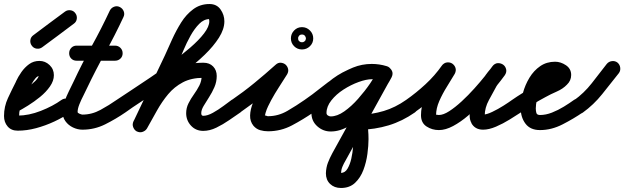

<svg xmlns="http://www.w3.org/2000/svg" viewBox="-46 -605 3105 955"><path d="M40 -49Q26 -42 11.5 -46.5Q-3 -51 -11 -65Q-18 -78 -13.5 -93Q-9 -108 5 -115Q15 -121 38 -135Q61 -149 86 -166.5Q111 -184 129 -201.5Q147 -219 147 -231Q147 -231 147 -230Q148 -228 149 -227Q149 -227 150 -227Q140 -227 130 -215Q120 -203 112 -188.5Q104 -174 101 -167Q101 -167 101 -166Q100 -166 100 -166Q84 -134 66.5 -99.5Q49 -65 49 -28Q49 -24 49 -23Q47 -26 45 -28Q44 -29 42 -29.5Q40 -30 42 -30Q97 -30 157 -53.5Q217 -77 260 -108Q260 -108 260 -108Q260 -108 260 -108Q273 -117 288.5 -114Q304 -111 313 -99Q322 -86 319 -70.5Q316 -55 304 -46Q268 -21 224 -0.5Q180 20 133.5 32.5Q87 45 42 45Q10 45 -8 24Q-26 3 -26 -28Q-26 -75 -6.5 -117Q13 -159 34 -200Q34 -200 33 -200Q33 -199 33 -199Q44 -223 60.5 -246.5Q77 -270 99 -286Q121 -302 150 -302Q179 -302 200.5 -281.5Q222 -261 222 -231Q222 -203 202.5 -175Q183 -147 153.5 -123Q124 -99 93.5 -80Q63 -61 40 -49Q40 -49 40 -49Q40 -49 40 -49Z M164 -370Q152 -361 136.5 -363Q121 -365 112 -378Q103 -390 105 -405.5Q107 -421 120 -430Q159 -459 198 -488.5Q237 -518 277 -547Q277 -547 277 -547Q277 -547 277 -547Q289 -556 304.5 -554Q320 -552 329 -539Q338 -527 336 -511.5Q334 -496 321 -487Q282 -458 243 -428.5Q204 -399 164 -370Q164 -370 164 -370Q164 -370 164 -370Z M335 -303Q319 -303 308.5 -313.5Q298 -324 298 -340Q298 -356 308.5 -367Q319 -378 335 -378Q383 -378 430.5 -378Q478 -378 526 -378Q526 -378 526 -378Q526 -378 526 -378Q542 -378 553 -367Q564 -356 564 -340Q564 -324 553 -313.5Q542 -303 526 -303Q478 -303 430.5 -303Q383 -303 335 -303Q335 -303 335 -303Q335 -303 335 -303ZM500 -552Q507 -566 521.5 -571.5Q536 -577 550 -570Q564 -563 569.5 -548.5Q575 -534 568 -520Q526 -430 478 -343.5Q430 -257 387 -167Q381 -153 369.5 -131Q358 -109 349 -86.5Q340 -64 340 -48Q340 -43 350 -39Q360 -35 364 -35Q411 -35 454 -58.5Q497 -82 534 -108Q534 -108 534 -108Q534 -108 534 -108Q547 -117 562.5 -114Q578 -111 587 -99Q596 -86 593 -70.5Q590 -55 578 -46Q530 -13 477 13.5Q424 40 364 40Q340 40 317 29Q294 18 279.5 -2Q265 -22 265 -48Q265 -72 274.5 -99Q284 -126 297 -152Q310 -178 320 -199Q362 -289 410 -375.5Q458 -462 500 -552Q500 -552 500 -552Q500 -552 500 -552Z M525 -55Q516 -68 519 -83.5Q522 -99 534 -108Q561 -126 605 -155Q649 -184 701 -219Q753 -254 804.5 -292Q856 -330 899.5 -367.5Q943 -405 969 -439Q995 -473 995 -499Q995 -502 994.5 -505.5Q994 -509 993 -512Q992 -512 995 -511Q998 -510 996 -510Q968 -510 944.5 -486Q921 -462 901.5 -427Q882 -392 867 -356Q852 -320 841 -297Q841 -297 841 -297Q841 -297 841 -297Q841 -297 841 -297Q841 -297 841 -297Q803 -215 764 -133Q725 -51 686 31Q686 31 686 31Q686 31 686 31Q679 45 664.5 50.5Q650 56 636 49Q622 42 616.5 27.5Q611 13 618 -1Q657 -83 696 -165Q735 -247 774 -329Q774 -329 774 -329Q774 -329 774 -329Q774 -329 774 -329Q774 -329 774 -329Q790 -365 810 -409Q830 -453 855 -493Q880 -533 915 -559Q950 -585 996 -585Q1032 -585 1051 -558Q1070 -531 1070 -499Q1070 -460 1043 -417.5Q1016 -375 972 -332.5Q928 -290 874 -249Q820 -208 764 -170.5Q708 -133 659.5 -101.5Q611 -70 578 -46Q565 -37 549.5 -40Q534 -43 525 -55ZM685 34Q677 47 662 51Q647 55 633 48Q620 40 616 25Q612 10 619 -4Q650 -58 681 -109.5Q712 -161 750.5 -202.5Q789 -244 841 -268.5Q893 -293 966 -293Q996 -293 1014 -274.5Q1032 -256 1032 -227Q1032 -198 1020.5 -171.5Q1009 -145 993.5 -121Q978 -97 966.5 -77.5Q955 -58 955 -42Q955 -29 965 -29Q986 -29 1013 -44Q1040 -59 1065.5 -78Q1091 -97 1106 -108Q1119 -117 1134.5 -114Q1150 -111 1159 -99Q1168 -86 1165 -70.5Q1162 -55 1150 -46Q1125 -29 1094 -7.5Q1063 14 1030 30Q997 46 965 46Q928 46 904 20Q880 -6 880 -42Q880 -68 891.5 -91Q903 -114 918.5 -135.5Q934 -157 945.5 -179.5Q957 -202 957 -227Q957 -227 962 -222.5Q967 -218 966 -218Q906 -218 863.5 -195.5Q821 -173 790.5 -136.5Q760 -100 735 -55.5Q710 -11 685 34Q685 34 685 34Q685 34 685 34Z M1149 -46Q1137 -37 1121.5 -40Q1106 -43 1097 -56Q1088 -68 1091 -83.5Q1094 -99 1107 -108Q1164 -147 1219 -192Q1274 -237 1325 -283Q1337 -294 1350.5 -293Q1364 -292 1374 -284Q1384 -275 1387 -262Q1390 -249 1382 -235Q1362 -203 1341.5 -171.5Q1321 -140 1303 -107Q1295 -92 1287.5 -76.5Q1280 -61 1275 -44Q1274 -40 1272.5 -33.5Q1271 -27 1271 -29Q1273 -32 1278 -29.5Q1283 -27 1287 -27Q1338 -27 1383.5 -53.5Q1429 -80 1469 -108Q1469 -108 1469 -108Q1469 -108 1469 -108Q1482 -117 1497.5 -114Q1513 -111 1522 -99Q1531 -86 1528 -70.5Q1525 -55 1513 -46Q1462 -11 1406.5 18.5Q1351 48 1287 48Q1267 48 1248 42.5Q1229 37 1215 21Q1197 -1 1198 -31Q1199 -61 1212.5 -94.5Q1226 -128 1245.5 -161.5Q1265 -195 1285 -224.5Q1305 -254 1318 -275Q1326 -288 1340.5 -286.5Q1355 -285 1367 -275Q1379 -266 1383 -252Q1387 -238 1375 -227Q1322 -179 1265 -133Q1208 -87 1149 -46Q1149 -46 1149 -46Q1149 -46 1149 -46ZM1454 -433Q1444 -433 1439 -423Q1437 -420 1437 -417Q1437 -416 1437 -414Q1437 -414 1437 -412Q1437 -402 1447 -397Q1450 -395 1453 -395Q1454 -395 1456 -395Q1458 -395 1459 -395Q1462 -395 1465 -397Q1475 -402 1475 -412Q1475 -413 1476 -414Q1476 -416 1475 -417Q1475 -420 1473 -423Q1468 -433 1458 -433Q1457 -433 1456 -434Q1456 -433 1454 -433ZM1401 -414Q1401 -437 1417 -453.5Q1433 -470 1456 -470Q1479 -470 1495.5 -453.5Q1512 -437 1512 -414Q1512 -391 1495.5 -375Q1479 -359 1456 -359Q1433 -359 1417 -375Q1401 -391 1401 -414Z M1460 -55Q1451 -68 1454 -83.5Q1457 -99 1469 -108Q1507 -134 1545.5 -165Q1584 -196 1625 -223.5Q1666 -251 1710 -269Q1754 -287 1803 -287Q1841 -287 1877 -276Q1877 -276 1877 -276Q1877 -276 1877 -276Q1892 -272 1899 -258Q1906 -244 1902 -229Q1898 -214 1884 -207Q1870 -200 1855 -204Q1830 -212 1803 -212Q1763 -212 1724.5 -195Q1686 -178 1649.5 -151.5Q1613 -125 1579 -97Q1545 -69 1513 -46Q1500 -37 1484.5 -40Q1469 -43 1460 -55ZM1902 -230Q1898 -215 1884.5 -207.5Q1871 -200 1856 -204Q1830 -211 1804 -211Q1776 -211 1737.5 -197Q1699 -183 1662.5 -159.5Q1626 -136 1602 -105.5Q1578 -75 1578 -43Q1578 -35 1585 -30.5Q1592 -26 1599 -26Q1631 -26 1666.5 -51Q1702 -76 1735.5 -114Q1769 -152 1795 -190Q1821 -228 1834 -255Q1843 -271 1857.5 -273.5Q1872 -276 1885 -270Q1897 -263 1903.5 -249.5Q1910 -236 1901 -220Q1844 -117 1787 -13.5Q1730 90 1673 193Q1664 208 1657.5 223.5Q1651 239 1650 257Q1650 260 1646.5 257.5Q1643 255 1650 255Q1670 255 1682.5 234Q1695 213 1701.5 183.5Q1708 154 1710 127Q1712 100 1712 87Q1712 69 1710.5 50Q1709 31 1705 13Q1701 0 1713 -17Q1726 -33 1740 -33Q1806 -36 1863 -53Q1920 -70 1974 -108Q1987 -117 2002.5 -114Q2018 -111 2027 -99Q2036 -86 2033 -70.5Q2030 -55 2018 -46Q1955 -2 1887 18.5Q1819 39 1742 41Q1735 42 1739 32Q1743 22 1751 11Q1759 1 1767.5 -5.5Q1776 -12 1777 -5Q1783 17 1785 40.5Q1787 64 1787 87Q1787 119 1781.5 160.5Q1776 202 1761.5 240.5Q1747 279 1720 304.5Q1693 330 1650 330Q1617 330 1596 310Q1575 290 1575 257Q1576 228 1585 204.5Q1594 181 1607 157Q1664 54 1721 -49.5Q1778 -153 1835 -256Q1844 -272 1858.5 -275Q1873 -278 1885 -271Q1898 -265 1904 -251.5Q1910 -238 1902 -221Q1883 -184 1850.5 -137.5Q1818 -91 1777 -48.5Q1736 -6 1690.5 21.5Q1645 49 1599 49Q1561 49 1532 23Q1503 -3 1503 -43Q1503 -92 1533 -136Q1563 -180 1609.5 -214Q1656 -248 1708 -267Q1760 -286 1804 -286Q1841 -286 1876 -276Q1891 -272 1898.5 -258.5Q1906 -245 1902 -230Z M1964 -56Q1955 -69 1958 -84Q1961 -99 1974 -108Q2024 -143 2070.5 -186Q2117 -229 2152 -279Q2163 -293 2177.5 -294.5Q2192 -296 2203 -289Q2215 -281 2219.5 -267.5Q2224 -254 2216 -238Q2199 -209 2177 -174Q2155 -139 2139 -102.5Q2123 -66 2123 -32Q2123 -32 2122 -34Q2121 -35 2127.5 -34Q2134 -33 2137 -33Q2159 -33 2188.5 -52Q2218 -71 2250.5 -101Q2283 -131 2313.5 -165Q2344 -199 2367.5 -228.5Q2391 -258 2403 -275Q2414 -290 2429 -290Q2444 -290 2455 -281Q2467 -273 2471 -258.5Q2475 -244 2463 -230Q2453 -217 2442.5 -204.5Q2432 -192 2425 -178Q2425 -178 2425 -179Q2425 -179 2425 -179Q2407 -146 2386 -107.5Q2365 -69 2365 -30Q2365 -27 2365 -27Q2365 -27 2365 -28Q2365 -28 2365 -28Q2368 -22 2364.5 -24Q2361 -26 2357.5 -30.5Q2354 -35 2357 -35Q2374 -35 2402.5 -48.5Q2431 -62 2458.5 -79.5Q2486 -97 2501 -108Q2514 -117 2529.5 -114Q2545 -111 2554 -99Q2563 -86 2560 -70.5Q2557 -55 2545 -46Q2522 -31 2489 -10.5Q2456 10 2421 25Q2386 40 2357 40Q2336 40 2321.5 31.5Q2307 23 2299 8Q2299 8 2299 8Q2299 7 2299 7Q2290 -9 2290 -30Q2290 -80 2313 -126Q2336 -172 2359 -215Q2359 -215 2359 -215Q2359 -216 2359 -216Q2369 -232 2381 -247Q2393 -262 2405 -276Q2416 -291 2431 -291Q2446 -291 2457 -283Q2468 -275 2471.5 -260.5Q2475 -246 2465 -231Q2447 -206 2418.5 -171Q2390 -136 2355 -99Q2320 -62 2282.5 -30Q2245 2 2207.5 22Q2170 42 2137 42Q2103 42 2075.5 24Q2048 6 2048 -32Q2048 -74 2065 -116.5Q2082 -159 2106 -199Q2130 -239 2150 -276Q2159 -291 2174 -292Q2189 -293 2201 -285Q2213 -278 2218.5 -264Q2224 -250 2214 -235Q2174 -180 2123 -132.5Q2072 -85 2016 -46Q2003 -37 1988 -40Q1973 -43 1964 -56Z M2543 -46Q2531 -37 2515.5 -40Q2500 -43 2491 -56Q2482 -68 2485 -83.5Q2488 -99 2501 -108Q2550 -142 2601.5 -170Q2653 -198 2705 -226Q2713 -231 2718 -234Q2721 -236 2721 -236Q2720 -234 2720 -232Q2720 -239 2720.5 -232Q2721 -225 2721 -224Q2723 -220 2721.5 -221.5Q2720 -223 2715 -223Q2691 -223 2673 -206Q2655 -189 2643 -163.5Q2631 -138 2625 -111.5Q2619 -85 2619 -66Q2619 -53 2622 -43Q2625 -33 2640 -33Q2669 -33 2699.5 -45Q2730 -57 2758.5 -74.5Q2787 -92 2809 -108Q2822 -117 2837.5 -114Q2853 -111 2862 -99Q2871 -86 2868 -70.5Q2865 -55 2853 -46Q2808 -15 2752.5 13.5Q2697 42 2640 42Q2592 42 2568 10.5Q2544 -21 2544 -66Q2544 -102 2555 -142.5Q2566 -183 2587.5 -218.5Q2609 -254 2641 -276Q2673 -298 2715 -298Q2743 -298 2769 -280.5Q2795 -263 2795 -232Q2795 -204 2774 -184Q2754 -163 2723 -149.5Q2692 -136 2667 -122Q2635 -105 2604 -86Q2573 -67 2543 -46Q2543 -46 2543 -46Q2543 -46 2543 -46Z M2853 -45Q2840 -36 2824.5 -38.5Q2809 -41 2800 -54Q2791 -67 2794 -82Q2797 -97 2809 -106Q2859 -142 2897 -190.5Q2935 -239 2972 -287Q2972 -287 2972 -287Q2972 -287 2972 -287Q2982 -299 2997.5 -301Q3013 -303 3025 -294Q3037 -284 3039 -268.5Q3041 -253 3032 -241Q2991 -189 2949 -136.5Q2907 -84 2853 -45Q2853 -45 2853 -45Q2853 -45 2853 -45Z"/></svg>

Font: FRB American Cursive Guidelines Extrabold
Style: Bold Italic
Weight: 800
Italic angle: -25°
Version: Version 2.0;Modular Font Editor K font №1